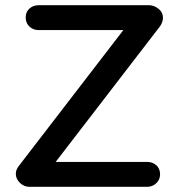

<svg xmlns="http://www.w3.org/2000/svg" viewBox="-20 -720 687 740"><path d="M554 -700Q573 -700 590.5 -686.5Q608 -673 608 -651Q608 -635 597 -619L190 -90L181 -96H547Q568 -96 582.5 -83Q597 -70 597 -48Q597 -28 582.5 -14Q568 0 547 0H94Q72 0 56.5 -15.5Q41 -31 41 -50Q41 -66 53 -81L460 -610L468 -604H129Q108 -604 93.5 -617.5Q79 -631 79 -653Q79 -674 93.5 -687Q108 -700 129 -700Z"/></svg>

Font: Quicksand SemiBold
Style: Regular
Weight: 600
Designer: Andrew Paglinawan
Foundry: Andrew Paglinawan
Version: Version 3.004